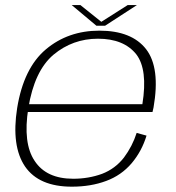

<svg xmlns="http://www.w3.org/2000/svg" viewBox="-20 -714 679 739"><path d="M256.5 4.5 262 -26Q158.5 -26 113.5 -94.5Q67.5 -162.5 89 -297.5Q112 -441 186 -503.5Q260 -565 357 -565Q456.5 -565 504.5 -505Q549.5 -446.5 528 -313H84.5L79 -283H567Q569.5 -292 571 -300.5Q597.5 -453 542.5 -524.5Q487 -596 362.5 -596Q242 -596 156.5 -524Q71 -452 46 -298Q23 -151.5 76.5 -73Q130 4.5 256.5 4.5ZM262 -26 256.5 4.5Q329.5 4.5 388.5 -17.5Q447 -39 487 -86Q526 -132.5 544 -192L506 -202.5Q489.5 -151 457 -107.5Q423.5 -64.5 373 -45Q321 -26 262 -26ZM351 -615H384.5L507 -694.5H471.5L370 -630L289.5 -694.5H256Z"/></svg>

Font: Anybody SemiExpanded ExtraLight
Style: Italic
Weight: 250
Width: 6
Italic angle: -10°
Version: Version 1.113;gftools[0.9.25]